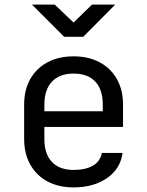

<svg xmlns="http://www.w3.org/2000/svg" viewBox="-20 -805 640 835"><path d="M300 10Q235 10 186.5 -16Q138 -42 111.5 -89.5Q85 -137 85 -200V-350Q85 -414 111.5 -461Q138 -508 186.5 -534Q235 -560 300 -560Q365 -560 413.5 -534Q462 -508 488.5 -461Q515 -414 515 -350V-253H173V-200Q173 -135 206 -100.5Q239 -66 300 -66Q352 -66 384 -84.5Q416 -103 423 -140H513Q504 -71 445.5 -30.5Q387 10 300 10ZM173 -321H427V-350Q427 -415 394.5 -450Q362 -485 300 -485Q239 -485 206 -450Q173 -415 173 -350ZM259 -645 119 -785H218L300 -707L380 -785H481L342 -645Z"/></svg>

Font: NKDuy Mono
Style: Regular
Weight: 400
Monospace: yes
Designer: NKDuy
Foundry: NKDuy
Version: Version 2.251; ttfautohint (v1.8.4.7-5d5b)